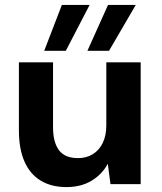

<svg xmlns="http://www.w3.org/2000/svg" viewBox="-20 -750 658 782"><path d="M251 12Q189 12 145.5 -14.5Q102 -41 79.5 -92.5Q57 -144 57 -219V-496H196V-232Q196 -171 220 -138.5Q244 -106 298 -106Q332 -106 358 -122Q384 -138 398.5 -168Q413 -198 413 -240V-496H553V0H430L419 -83Q396 -40 353 -14Q310 12 251 12ZM336 -543 420 -730H533L424 -543ZM160 -543 232 -730H345L248 -543Z"/></svg>

Font: DM Sans 24pt ExtraBold
Style: Regular
Weight: 800
Designer: Colophon Foundry, Jonny Pinhorn
Foundry: Colophon Foundry
Version: Version 4.004;gftools[0.9.30]